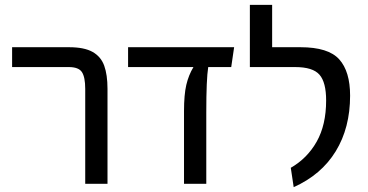

<svg xmlns="http://www.w3.org/2000/svg" viewBox="-20 -759 1521 793"><path d="M332 -392Q332 -440 318.5 -461Q305 -482 264 -482H30V-564H265Q328 -564 362.5 -544.5Q397 -525 410.5 -487.5Q424 -450 424 -392V0H332Z M935 -482H840Q832 -433 832 -294V0H740V-300Q740 -368 749.5 -408.5Q759 -449 779 -482H509V-564H947Z M1181 -66Q1249 -105 1288 -174Q1327 -243 1327 -344Q1327 -419 1299.5 -450.5Q1272 -482 1199 -482H1012V-739H1104V-564H1221Q1336 -564 1381 -514Q1426 -464 1426 -364Q1426 -231 1366.5 -134Q1307 -37 1193 14Z"/></svg>

Font: FiraGO
Style: Regular
Weight: 400
Designer: bBox Type
Foundry: bBox Type GmbH
Version: Version 1.001;April 20, 2020;FontCreator 12.0.0.2555 64-bit